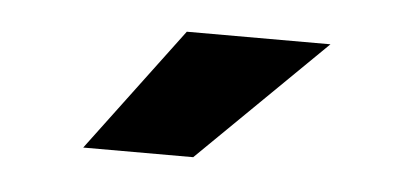

<svg xmlns="http://www.w3.org/2000/svg" viewBox="-27 -801 505 233"><g transform="rotate(5 225.0 -684.5)"><path d="M80 -609 193 -760H368L214 -609Z"/></g></svg>

Font: League Mono Condensed ExtraBold
Style: Regular
Weight: 800
Width: 1
Designer: Tyler Finck
Foundry: The League of Moveable Type / Tyler Finck
Version: Version 2.210